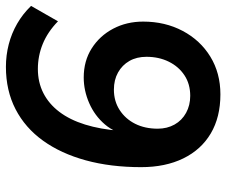

<svg xmlns="http://www.w3.org/2000/svg" viewBox="-78 -677 765 649"><g transform="rotate(-90 304.5 -352.5)"><path d="M310 10Q233 10 178 -22.5Q123 -55 93.5 -115.5Q64 -176 64 -258Q64 -361 87 -445Q110 -529 153.5 -589.5Q197 -650 260 -682.5Q323 -715 403 -715Q442 -715 479 -705.5Q516 -696 549 -677Q582 -658 609 -630L557 -539Q521 -574 480.5 -590.5Q440 -607 396 -607Q351 -607 314.5 -588.5Q278 -570 251 -534.5Q224 -499 208 -447.5Q192 -396 187 -331L183 -298H172Q179 -346 208.5 -380.5Q238 -415 280.5 -433.5Q323 -452 367 -452Q423 -452 465.5 -425Q508 -398 532 -352.5Q556 -307 556 -251Q556 -177 524.5 -117.5Q493 -58 437.5 -24Q382 10 310 10ZM305 -92Q345 -92 374.5 -111.5Q404 -131 420.5 -164.5Q437 -198 437 -240Q437 -273 423 -297.5Q409 -322 384 -336Q359 -350 326 -350Q287 -350 257 -330.5Q227 -311 210.5 -278Q194 -245 194 -202Q194 -170 208 -145Q222 -120 247.5 -106Q273 -92 305 -92Z"/></g></svg>

Font: Nunito Sans 12pt
Style: Bold Italic
Weight: 700
Italic angle: -9°
Designer: Vernon Adams
Foundry: Vernon Adams
Version: Version 3.101;gftools[0.9.27]